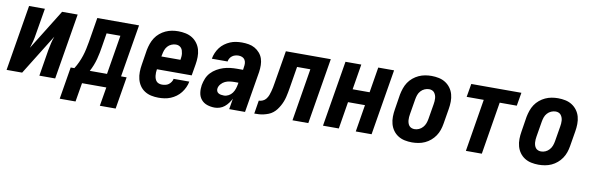

<svg xmlns="http://www.w3.org/2000/svg" viewBox="-48 -937 4596 1494"><g transform="rotate(10 2250.0 -189.5)"><path d="M2 0 88 -520H213L178 -312Q174 -284 167 -256Q160 -228 151 -201L349 -520H472L386 0H261L295 -208Q300 -236 306.5 -264Q313 -292 323 -319L125 0Z M573 149H448L490 -105H519Q535 -130 547.5 -157.5Q560 -185 569 -212.5Q578 -240 584 -268.5Q590 -297 595 -325L627 -520H957L888 -105H932L890 149H765L790 0H598ZM777 -105 828 -415H719L702 -310Q698 -284 693 -258Q688 -232 681 -206Q674 -180 664 -154.5Q654 -129 641 -105Z M1203 8Q1173 8 1145 2Q1117 -4 1093.5 -19Q1070 -34 1054.5 -57Q1039 -80 1032 -107.5Q1025 -135 1025.5 -164.5Q1026 -194 1031 -223L1050 -343Q1055 -368 1063.5 -392.5Q1072 -417 1086.5 -439.5Q1101 -462 1122 -479.5Q1143 -497 1167 -508Q1191 -519 1216 -523.5Q1241 -528 1266 -528Q1296 -528 1324.5 -522Q1353 -516 1376.5 -501.5Q1400 -487 1417 -464Q1434 -441 1441.5 -413.5Q1449 -386 1448.5 -356Q1448 -326 1443 -297L1428 -208H1153V-206Q1151 -194 1150.5 -181.5Q1150 -169 1151.5 -156.5Q1153 -144 1157 -133Q1161 -122 1168.5 -113.5Q1176 -105 1188 -101Q1200 -97 1212 -97Q1225 -97 1239 -100Q1253 -103 1264 -111Q1275 -119 1283.5 -131.5Q1292 -144 1294 -157H1418Q1414 -134 1403.5 -111Q1393 -88 1377.5 -68Q1362 -48 1341.5 -33Q1321 -18 1298 -8.5Q1275 1 1250.5 4.5Q1226 8 1203 8ZM1170 -312H1320L1321 -314Q1323 -326 1324 -338.5Q1325 -351 1323.5 -362.5Q1322 -374 1318.5 -385.5Q1315 -397 1307.5 -405.5Q1300 -414 1289.5 -418.5Q1279 -423 1266 -423Q1249 -423 1231 -415.5Q1213 -408 1200.5 -393.5Q1188 -379 1182 -361.5Q1176 -344 1173 -326Z M1647 8Q1616 8 1587.5 -1.5Q1559 -11 1540.5 -33Q1522 -55 1517.5 -85.5Q1513 -116 1518 -147Q1523 -174 1533.5 -200Q1544 -226 1563.5 -247Q1583 -268 1608 -282.5Q1633 -297 1659.5 -305.5Q1686 -314 1713 -317Q1740 -320 1766 -320H1814L1817 -343Q1820 -358 1819 -373Q1818 -388 1810.5 -400Q1803 -412 1789.5 -417.5Q1776 -423 1761 -423Q1748 -423 1735 -419.5Q1722 -416 1711 -408Q1700 -400 1693 -388Q1686 -376 1684 -363H1560V-364Q1564 -387 1573.5 -409.5Q1583 -432 1598 -452Q1613 -472 1633.5 -487Q1654 -502 1676.5 -511.5Q1699 -521 1722.5 -524.5Q1746 -528 1769 -528Q1796 -528 1822.5 -523.5Q1849 -519 1871 -506.5Q1893 -494 1910 -474.5Q1927 -455 1935 -431Q1943 -407 1943.5 -380Q1944 -353 1940 -325L1886 0H1761L1775 -85Q1766 -67 1753 -49.5Q1740 -32 1723.5 -18.5Q1707 -5 1686.5 1.5Q1666 8 1647 8ZM1702 -97Q1720 -97 1738 -106.5Q1756 -116 1767.5 -132Q1779 -148 1785 -166.5Q1791 -185 1794 -203L1796 -215H1766Q1747 -215 1728 -212.5Q1709 -210 1691.5 -202Q1674 -194 1660 -178Q1646 -162 1643 -144Q1641 -132 1645 -122Q1649 -112 1658 -106.5Q1667 -101 1678.5 -99Q1690 -97 1702 -97Z M1959 0 1976 -105Q1991 -105 2007 -112Q2023 -119 2033.5 -133Q2044 -147 2050 -162.5Q2056 -178 2060 -194Q2064 -210 2067.5 -225.5Q2071 -241 2073 -257L2117 -520H2472L2386 0H2261L2329 -415H2224L2196 -244Q2193 -226 2189.5 -207.5Q2186 -189 2181.5 -170.5Q2177 -152 2170 -134Q2163 -116 2153.5 -99Q2144 -82 2132 -66Q2120 -50 2104 -37.5Q2088 -25 2070 -18Q2052 -11 2033 -6.5Q2014 -2 1995.5 -1Q1977 0 1959 0Z M2502 0 2588 -520H2713L2680 -319H2814L2847 -520H2972L2886 0H2761L2796 -214H2662L2627 0Z M3206 8Q3176 8 3147.5 2Q3119 -4 3095.5 -19Q3072 -34 3056 -56.5Q3040 -79 3032.5 -106.5Q3025 -134 3025.5 -164Q3026 -194 3031 -223L3050 -343Q3055 -368 3063.5 -393Q3072 -418 3086.5 -440Q3101 -462 3122 -479.5Q3143 -497 3167 -508Q3191 -519 3216.5 -523.5Q3242 -528 3267 -528Q3297 -528 3325.5 -522Q3354 -516 3377.5 -501Q3401 -486 3417.5 -463.5Q3434 -441 3441.5 -413.5Q3449 -386 3448.5 -356Q3448 -326 3443 -297L3423 -177Q3419 -152 3410.5 -127Q3402 -102 3387 -80Q3372 -58 3351.5 -40.5Q3331 -23 3307 -12Q3283 -1 3257 3.5Q3231 8 3206 8ZM3207 -97Q3225 -97 3242 -104.5Q3259 -112 3272 -126.5Q3285 -141 3291.5 -158.5Q3298 -176 3301 -194L3321 -314Q3323 -326 3324 -338Q3325 -350 3324 -362Q3323 -374 3319 -385Q3315 -396 3308 -405Q3301 -414 3290 -418.5Q3279 -423 3267 -423Q3249 -423 3231.5 -415.5Q3214 -408 3201 -393.5Q3188 -379 3182 -361.5Q3176 -344 3173 -326L3153 -206Q3151 -194 3150 -182Q3149 -170 3150 -158Q3151 -146 3154.5 -135Q3158 -124 3165 -115Q3172 -106 3183.5 -101.5Q3195 -97 3207 -97Z M3631 0 3699 -415H3564L3582 -520H3978L3960 -415H3825L3757 0Z M4206 8Q4176 8 4147.5 2Q4119 -4 4095.5 -19Q4072 -34 4056 -56.5Q4040 -79 4032.5 -106.5Q4025 -134 4025.5 -164Q4026 -194 4031 -223L4050 -343Q4055 -368 4063.5 -393Q4072 -418 4086.5 -440Q4101 -462 4122 -479.5Q4143 -497 4167 -508Q4191 -519 4216.5 -523.5Q4242 -528 4267 -528Q4297 -528 4325.5 -522Q4354 -516 4377.5 -501Q4401 -486 4417.5 -463.5Q4434 -441 4441.5 -413.5Q4449 -386 4448.5 -356Q4448 -326 4443 -297L4423 -177Q4419 -152 4410.5 -127Q4402 -102 4387 -80Q4372 -58 4351.5 -40.5Q4331 -23 4307 -12Q4283 -1 4257 3.5Q4231 8 4206 8ZM4207 -97Q4225 -97 4242 -104.5Q4259 -112 4272 -126.5Q4285 -141 4291.5 -158.5Q4298 -176 4301 -194L4321 -314Q4323 -326 4324 -338Q4325 -350 4324 -362Q4323 -374 4319 -385Q4315 -396 4308 -405Q4301 -414 4290 -418.5Q4279 -423 4267 -423Q4249 -423 4231.5 -415.5Q4214 -408 4201 -393.5Q4188 -379 4182 -361.5Q4176 -344 4173 -326L4153 -206Q4151 -194 4150 -182Q4149 -170 4150 -158Q4151 -146 4154.5 -135Q4158 -124 4165 -115Q4172 -106 4183.5 -101.5Q4195 -97 4207 -97Z"/></g></svg>

Font: Iosevka Extrabold Oblique
Style: Regular
Weight: 800
Italic angle: -9°
Monospace: yes
Designer: Belleve Invis
Foundry: Belleve Invis
Version: Version 32.5.0; ttfautohint (v1.8.4)